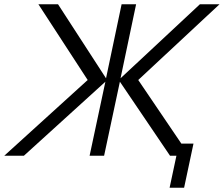

<svg xmlns="http://www.w3.org/2000/svg" viewBox="-59 -730 1049 900"><path d="M-39 0H53L435 -347L361 0H429L503 -347L738 0H768L736 150H804L848 -57H791L589 -355L970 -710H878L506 -363L579 -710H511L438 -363L213 -710H121L352 -355Z"/></svg>

Font: Geist Light
Style: Italic
Weight: 300
Italic angle: -12°
Designer: Basement.studio, Andrés Briganti, Mateo Zaragoza
Foundry: Basement.studio, Vercel, Andrés Briganti, Guido Ferreyra, Mateo Zaragoza
Version: Version 1.500